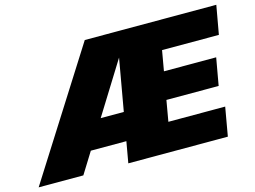

<svg xmlns="http://www.w3.org/2000/svg" viewBox="-119 -835 1318 994"><g transform="rotate(-15 540.5 -337.5)"><path d="M-25.5 0H214L583.5 -594.5L599 -675H402.5ZM179 -113.5H517L543.5 -263H249ZM455 0H988.5L1015.5 -154H711L730.5 -266H1010.5L1036.5 -412.5H756.5L775.5 -521H1080L1107.5 -675H574Z"/></g></svg>

Font: Anybody Black
Style: Italic
Weight: 900
Italic angle: -10°
Designer: Tyler Finck
Foundry: Etcetera Type Company
Version: Version 1.113;gftools[0.9.25]